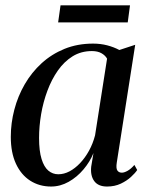

<svg xmlns="http://www.w3.org/2000/svg" viewBox="-20 -689 554 720"><path d="M418 -80Q414.5 -58 420 -49.8Q425.5 -41.5 437 -41.5Q446 -41.5 458.5 -48.5Q471 -55.5 484 -70.5L494.5 -51.5Q487 -40 471.2 -25.5Q455.5 -11 432.8 -0.2Q410 10.5 381.5 10.5Q348.5 10.5 333.5 -9.8Q318.5 -30 322 -64L330.5 -115Q317.5 -82.5 293.2 -53.8Q269 -25 237.5 -7.2Q206 10.5 171.5 10.5Q127.5 10.5 93.2 -11.5Q59 -33.5 39.8 -75Q20.5 -116.5 20.5 -176Q20.5 -227.5 33.8 -278Q47 -328.5 72.8 -373Q98.5 -417.5 136 -451.8Q173.5 -486 222 -505.8Q270.5 -525.5 329 -525.5Q357 -525.5 382 -519Q407 -512.5 427.5 -501.5L487 -521ZM381.5 -469Q375 -481 360.8 -489.2Q346.5 -497.5 324.5 -497.5Q284 -497.5 252.2 -477.8Q220.5 -458 197 -424.5Q173.5 -391 157.8 -348.8Q142 -306.5 134.2 -260.8Q126.5 -215 126.5 -171.5Q126.5 -123 135.8 -93Q145 -63 161.2 -49.2Q177.5 -35.5 198.5 -35.5Q220 -35.5 240.8 -46.5Q261.5 -57.5 280.2 -77.2Q299 -97 313.8 -123.8Q328.5 -150.5 336.5 -181.5ZM207 -669H467.5L459 -605H198Z"/></svg>

Font: Merriweather 120pt
Style: Italic
Weight: 400
Italic angle: -7.8°
Version: Version 2.101